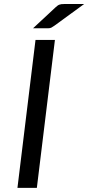

<svg xmlns="http://www.w3.org/2000/svg" viewBox="-20 -910 428 930"><path d="M158.5 0H64.5L152 -716.5H246ZM387.5 -890.5 243.5 -785.5Q235 -779.5 228.8 -776.2Q222.5 -773 212.5 -773H140L249 -874.5Q254 -879 258.2 -882.2Q262.5 -885.5 267 -887.2Q271.5 -889 277 -889.8Q282.5 -890.5 290.5 -890.5Z"/></svg>

Font: LatoHex
Style: Italic
Weight: 400
Italic angle: -7°
Designer: Lukasz Dziedzic
Foundry: tyPoland Lukasz Dziedzic
Version: Version 1.104; Western+Polish opensource